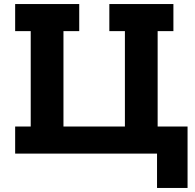

<svg xmlns="http://www.w3.org/2000/svg" viewBox="-20 -760 963 950"><path d="M760 -134H908V170H757V0H55V-134H132V-606H55V-740H372V-606H294V-134H598V-606H521V-740H838V-606H760Z"/></svg>

Font: Arvo
Style: Bold
Weight: 700
Designer: Anton Koovit (Cyrillic Expansion: Cyreal)
Foundry: Anton Koovit, Yassin Baggar
Version: Version 3.000